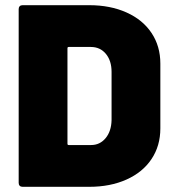

<svg xmlns="http://www.w3.org/2000/svg" viewBox="-20 -720 666 740"><path d="M67 -700H324Q405 -700 467.5 -672Q530 -644 564 -593Q598 -542 598 -475V-225Q598 -158 564 -107Q530 -56 467.5 -28Q405 0 324 0H67Q60 0 56 -4Q52 -8 52 -15V-685Q52 -692 56 -696Q60 -700 67 -700ZM410 -257V-443Q410 -486 388 -512.5Q366 -539 330 -539H245Q240 -539 240 -534V-166Q240 -161 245 -161H331Q365 -161 387 -187.5Q409 -214 410 -257Z"/></svg>

Font: Barlow Black
Style: Regular
Weight: 900
Designer: Jeremy Tribby
Foundry: Tribby Type
Version: Version 1.422